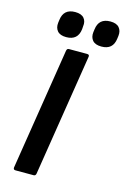

<svg xmlns="http://www.w3.org/2000/svg" viewBox="-127 -901 633 960"><g transform="rotate(15 189.5 -421.0)"><path d="M55 0Q43 0 44 -12L144 -643Q146 -655 156 -655H250Q263 -655 261 -643L161 -12Q159 0 149 0ZM309 -709Q277 -709 263 -725.5Q249 -742 252 -768L254 -783Q261 -842 321 -842Q353 -842 367 -825.5Q381 -809 378 -783L376 -768Q369 -709 309 -709ZM127 -709Q95 -709 81 -725.5Q67 -742 70 -768L72 -783Q79 -842 139 -842Q171 -842 185 -825.5Q199 -809 195 -783L194 -768Q187 -709 127 -709Z"/></g></svg>

Font: Sofia Sans
Style: Bold Italic
Weight: 700
Italic angle: -9°
Designer: Botio Nikoltchev, Ani Petrova
Foundry: lettersoup
Version: Version 4.101; ttfautohint (v1.8.4.7-5d5b)